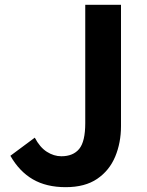

<svg xmlns="http://www.w3.org/2000/svg" viewBox="-20 -761 608 795"><path d="M252 14Q172 14 116 -18.5Q60 -51 23 -116L124 -191Q145 -151 174 -132.5Q203 -114 234 -114Q283 -114 308 -144.5Q333 -175 333 -251V-741H481V-239Q481 -170 457 -112.5Q433 -55 382.5 -20.5Q332 14 252 14Z"/></svg>

Font: Source Han Sans
Style: Bold
Weight: 700
Designer: Ryoko NISHIZUKA Ë•øÂ°öÊ∂ºÂ≠ê (kana, bopomofo & ideographs); Paul D. Hunt (Latin, Greek & Cyrillic); Sandoll Communicatio
Foundry: Adobe
Version: Version 2.004;hotconv 1.0.118;makeotfexe 2.5.65603